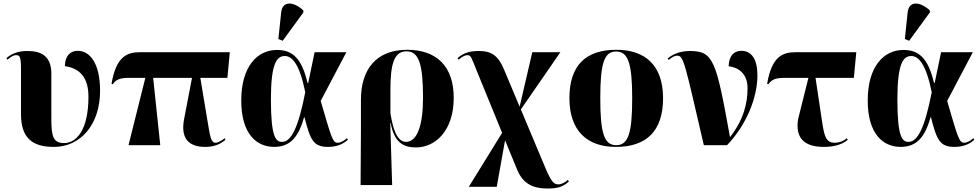

<svg xmlns="http://www.w3.org/2000/svg" viewBox="-20 -837 5652 1107"><path d="M291 10C443 10 557 -117 557 -313C557 -473 498 -544 428 -544C387 -544 355 -517 354 -456C417 -446 490 -413 490 -280C490 -86 420 -12 349 -12C286 -12 276 -53 276 -151V-413C276 -522 207 -543 138 -543C86 -543 51 -530 17 -502L23 -493C47 -513 61 -520 75 -519C94 -519 101 -507 101 -441V-180C101 -40 167 10 291 10Z M721 0H904L863 -388H1087L1042 -153C1020 -43 1064 10 1163 10C1205 10 1244 0 1280 -31L1275 -40C1261 -27 1236 -14 1224 -14C1195 -14 1192 -48 1175 -148L1135 -388H1291L1305 -536H788C712 -536 650 -512 623 -354L630 -351C650 -380 674 -388 723 -388H818Z M1610 -602 1729 -765V-777C1674 -828 1608 -836 1601 -764L1585 -612ZM1561 10C1659 10 1703 -55 1733 -160H1736C1769 -28 1788 10 1872 10C1931 10 1965 -13 1986 -31L1980 -40C1962 -24 1943 -14 1927 -14C1898 -14 1891 -43 1829 -255L1977 -536H1794L1757 -359H1753C1719 -505 1663 -549 1577 -549C1464 -549 1371 -455 1371 -257C1371 -65 1459 10 1561 10ZM1606 -19C1570 -19 1542 -46 1542 -264C1542 -473 1576 -514 1622 -514C1664 -514 1707 -469 1740 -305C1699 -96 1658 -19 1606 -19Z M2059 230H2241L2230 -129H2232C2253 -14 2307 13 2378 13C2491 13 2596 -84 2596 -273C2596 -454 2498 -550 2327 -550C2149 -550 2061 -436 2061 -263V-84ZM2321 -19C2275 -19 2247 -79 2231 -185V-319C2231 -471 2253 -541 2324 -541C2394 -541 2419 -470 2419 -273C2419 -116 2386 -19 2321 -19Z M3137 250C3197 250 3228 239 3260 209L3254 200C3243 211 3220 226 3200 226C3173 226 3159 211 3127 137L2983 -206L3211 -536H3049L2976 -222L2884 -441C2851 -519 2810 -543 2742 -543C2696 -543 2657 -536 2618 -502L2624 -493C2643 -509 2660 -519 2675 -519C2696 -519 2698 -505 2729 -428L2875 -71L2683 240H2844L2892 -28L2962 142C2996 224 3055 250 3137 250Z M3531 10C3709 10 3803 -83 3803 -271C3803 -459 3701 -550 3534 -550C3356 -550 3263 -459 3263 -271C3263 -83 3365 10 3531 10ZM3533 0C3464 0 3441 -67 3441 -271C3441 -473 3464 -540 3532 -540C3601 -540 3625 -473 3625 -271C3625 -67 3602 0 3533 0Z M4038 0H4172C4284 -117 4347 -274 4347 -403C4347 -493 4315 -544 4254 -544C4217 -544 4183 -521 4181 -455C4235 -449 4290 -414 4290 -330C4290 -246 4271 -152 4189 -46C4109 -489 4094 -543 3957 -543C3901 -543 3857 -524 3829 -499L3836 -492C3857 -510 3872 -516 3885 -516C3922 -516 3928 -474 4038 0Z M4730 10C4780 10 4831 0 4868 -31L4862 -40C4848 -27 4823 -14 4793 -14C4741 -14 4732 -52 4718 -148L4682 -388H4903L4917 -536H4568C4492 -536 4430 -512 4403 -354L4410 -351C4430 -380 4454 -388 4503 -388H4641L4582 -152C4564 -47 4611 10 4730 10Z M5222 -602 5341 -765V-777C5286 -828 5220 -836 5213 -764L5197 -612ZM5173 10C5271 10 5315 -55 5345 -160H5348C5381 -28 5400 10 5484 10C5543 10 5577 -13 5598 -31L5592 -40C5574 -24 5555 -14 5539 -14C5510 -14 5503 -43 5441 -255L5589 -536H5406L5369 -359H5365C5331 -505 5275 -549 5189 -549C5076 -549 4983 -455 4983 -257C4983 -65 5071 10 5173 10ZM5218 -19C5182 -19 5154 -46 5154 -264C5154 -473 5188 -514 5234 -514C5276 -514 5319 -469 5352 -305C5311 -96 5270 -19 5218 -19Z"/></svg>

Font: Noto Serif Display ExtraBold
Style: Regular
Weight: 800
Designer: Monotype Design Team
Foundry: Monotype Imaging Inc.
Version: Version 2.009